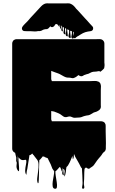

<svg xmlns="http://www.w3.org/2000/svg" viewBox="-20 -941 707 1181"><path d="M630 -133Q630 -113 631 -86.5Q632 -60 631 -38Q631 -33 631 -28Q631 -23 629 -18Q629 -17 628.5 -16.5Q628 -16 628 -16Q627 -12 624 -9.5Q621 -7 618 -5Q617 -3 614.5 -1Q612 1 610 4Q609 6 607 9Q605 12 603 15Q602 16 601 17Q600 18 599 20Q594 26 588.5 32Q583 38 578 45L571 55Q567 60 564 65Q561 70 557 75Q555 77 555 77Q552 81 544 86Q543 87 542 87.5Q541 88 539 89Q537 90 534 93Q531 96 528 97Q524 98 519.5 95.5Q515 93 512 91Q510 89 509 89Q511 87 506.5 91Q502 95 500 97Q498 118 498 139.5Q498 161 496 183Q495 192 498 205Q501 218 492 220Q483 221 485.5 207Q488 193 488 184Q487 161 486.5 139Q486 117 484 95Q483 94 483 93Q482 93 481.5 92.5Q481 92 481 92L476 84Q472 76 467.5 67Q463 58 458 50L443 24Q442 20 440 16.5Q438 13 436 8L435 7Q434 13 434 19.5Q434 26 432 32Q431 33 430 36Q429 39 428 38Q427 33 426.5 27.5Q426 22 426 18Q422 26 421 29Q418 36 415 43.5Q412 51 408 59Q405 66 398 77Q398 78 397.5 78Q397 78 397 78Q396 80 392 84Q390 86 389 86Q387 93 386.5 100.5Q386 108 385 116Q384 121 383 125.5Q382 130 381 135Q380 137 378.5 141.5Q377 146 376 144Q374 133 377 119.5Q380 106 372 99Q369 96 369 102Q369 108 370.5 117Q372 126 372 132.5Q372 139 368 136Q360 129 364 115.5Q368 102 364 92Q363 87 363.5 98Q364 109 360 113Q359 115 358.5 109.5Q358 104 356 101Q355 99 352.5 92Q350 85 345 88Q345 88 344.5 88Q344 88 344 89Q342 91 337 97.5Q332 104 325 110Q325 110 321 112Q320 123 323 142Q326 161 329 179.5Q332 198 330 210Q328 222 317 220Q306 218 304 205Q302 192 304.5 174.5Q307 157 310.5 139.5Q314 122 313 110Q312 110 312 109.5Q312 109 311 109Q310 109 310 108.5Q310 108 310 108Q308 106 306 102Q304 100 302 96Q297 84 292 70L277 40Q276 38 275.5 36Q275 34 273 32Q268 30 262.5 28Q257 26 252 24Q254 22 252 20Q251 21 251 22Q251 23 251 23Q249 23 245 21Q245 21 244.5 21Q244 21 244 20Q243 21 242 22.5Q241 24 240 25Q234 33 228 39L226 41Q226 41 225.5 41Q225 41 225 42Q224 42 223.5 42.5Q223 43 222 43Q221 58 220.5 85.5Q220 113 219.5 140.5Q219 168 217 183Q217 184 215 185.5Q213 187 213 186Q207 175 209 154.5Q211 134 214.5 111.5Q218 89 217 68.5Q216 48 205 37L191 19Q190 17 188.5 15Q187 13 185 12Q183 8 178 3Q178 3 178 3.5Q178 4 177 4Q174 8 169 11L162 14Q161 14 161 14.5Q161 15 160 15Q160 17 160 21.5Q160 26 158 34L150 85Q149 92 148 98Q147 104 145 110Q144 116 143 127Q142 138 141 133Q134 122 135 105Q136 88 139.5 72.5Q143 57 142 48Q141 39 130 43Q116 46 106 39Q104 37 102 35Q100 33 98 32Q97 30 95.5 27.5Q94 25 94 27Q93 37 94.5 53.5Q96 70 97 85.5Q98 101 97 108.5Q96 116 90 108Q81 96 81.5 80.5Q82 65 85.5 48.5Q89 32 86 17Q85 10 85.5 18.5Q86 27 85.5 39Q85 51 82 57Q79 64 79.5 50Q80 36 80 29L73 -1Q69 -3 66 -5Q55 -13 55 -27V-657Q55 -665 55 -673.5Q55 -682 60 -689Q63 -695 72 -698Q74 -699 76.5 -699.5Q79 -700 83 -700H571Q581 -700 592 -700.5Q603 -701 611 -695L617 -689Q622 -682 622 -674V-556Q623 -552 623 -546.5Q623 -541 623 -536Q623 -531 621 -523Q621 -522 620.5 -521.5Q620 -521 620 -520Q619 -520 619 -519.5Q619 -519 619 -519Q617 -517 617 -517Q616 -515 610 -510Q604 -505 603 -504Q601 -502 599 -501Q595 -499 595 -499.5Q595 -500 595 -501Q595 -501 593 -502.5Q591 -504 584 -503Q578 -501 574 -501Q567 -500 560.5 -500Q554 -500 547 -498Q540 -496 534.5 -492.5Q529 -489 523 -487Q518 -486 513 -484.5Q508 -483 503 -481Q498 -480 493 -476.5Q488 -473 483 -472Q476 -471 467 -476Q464 -479 462.5 -479Q461 -479 461 -479Q460 -476 457 -475Q453 -471 447.5 -467.5Q442 -464 436 -462Q429 -459 423.5 -460.5Q418 -462 411 -463Q407 -464 402 -463.5Q397 -463 392 -464Q382 -466 373 -471Q364 -476 355 -481Q347 -486 337.5 -489.5Q328 -493 319 -496L295 -505V-454L299 -442H533Q544 -442 559 -443Q574 -444 585 -439Q586 -439 587 -438Q593 -434 595 -431Q598 -427 599 -422Q600 -417 601 -412Q601 -406 600.5 -399.5Q600 -393 600 -387V-294Q600 -290 600.5 -286.5Q601 -283 600 -280Q600 -278 598 -274Q598 -273 597.5 -273Q597 -273 597 -272Q593 -264 583 -259Q582 -259 582 -258.5Q582 -258 581 -258Q575 -254 568.5 -252.5Q562 -251 557 -249Q549 -245 541 -239.5Q533 -234 524 -232Q519 -231 513 -230.5Q507 -230 502 -228Q497 -227 492 -225Q487 -223 482 -221Q473 -218 464 -218Q455 -218 447 -217H442Q440 -217 438 -216.5Q436 -216 434 -217Q428 -218 423.5 -220.5Q419 -223 414 -224Q405 -226 396 -222.5Q387 -219 378 -221Q371 -223 364.5 -228.5Q358 -234 350 -239Q342 -243 333 -247Q324 -251 315 -254Q317 -254 307 -256Q297 -258 295 -258V-207L299 -195H603Q609 -195 615 -192Q617 -192 620 -189Q622 -188 623 -187Q624 -186 625 -184Q627 -182 629 -176Q630 -173 630 -167ZM553 -766Q553 -759 548 -754Q546 -752 541 -750Q537 -749 531.5 -748.5Q526 -748 521 -747Q504 -744 490 -737Q483 -733 476 -729Q469 -725 462 -720Q458 -719 455.5 -716.5Q453 -714 449 -712Q448 -712 447.5 -711Q447 -710 446 -710Q446 -705 437 -706Q434 -706 432 -710Q432 -701 426 -704Q416 -708 420 -722.5Q424 -737 422 -748Q422 -750 419.5 -750Q417 -750 415 -751Q412 -751 412 -752Q411 -745 413 -733Q415 -721 415 -713Q415 -705 408 -708Q398 -713 402.5 -728Q407 -743 405 -755Q404 -757 402 -757.5Q400 -758 398 -759Q397 -759 395.5 -760.5Q394 -762 394 -760Q393 -753 395 -741.5Q397 -730 397 -722.5Q397 -715 391 -718Q381 -723 385 -738Q389 -753 387 -764Q387 -765 386 -765Q385 -765 384 -766Q383 -766 381.5 -767.5Q380 -769 380 -768Q379 -762 380.5 -752Q382 -742 382 -735Q382 -728 376 -731Q368 -736 371.5 -749Q375 -762 373 -772Q373 -772 369 -774Q366 -777 366 -776Q364 -769 366 -757Q368 -745 362 -749Q355 -754 358 -763.5Q361 -773 359 -781Q356 -784 355 -783Q354 -779 355 -771Q356 -763 352 -765Q347 -769 349 -776.5Q351 -784 348 -788Q347 -791 347 -784.5Q347 -778 345 -776Q344 -775 343 -777.5Q342 -780 341 -781Q338 -786 335 -789Q332 -792 327 -793Q322 -795 318 -787.5Q314 -780 309 -777Q302 -772 295 -775Q294 -776 292 -777.5Q290 -779 288 -778Q287 -777 286.5 -776Q286 -775 284 -773Q282 -770 278.5 -767Q275 -764 270 -762Q266 -761 261.5 -761.5Q257 -762 253 -760Q246 -759 240 -755Q234 -751 226 -750Q223 -749 220 -749.5Q217 -750 214 -750Q211 -749 208 -748.5Q205 -748 202 -748Q195 -747 186.5 -748Q178 -749 170 -749Q160 -749 148 -749Q136 -749 127 -750Q126 -750 126 -750.5Q126 -751 125 -751Q117 -754 115 -763Q114 -768 117 -775Q120 -780 124.5 -785Q129 -790 133 -794L150 -811L169 -833Q186 -850 202 -868.5Q218 -887 232 -901Q247 -917 263 -920Q268 -921 272.5 -920.5Q277 -920 281 -920H379Q388 -920 398 -920.5Q408 -921 416 -917Q425 -913 433 -905.5Q441 -898 448 -888Q455 -881 462.5 -873Q470 -865 477 -857L506 -825Q511 -820 519.5 -810.5Q528 -801 535 -793Q535 -793 539 -789Q541 -786 544 -783.5Q547 -781 549 -778Q552 -775 552.5 -771.5Q553 -768 553 -766ZM432 -719Q432 -725 433.5 -732Q435 -739 434 -744Q433 -745 431.5 -745.5Q430 -746 430 -745Q429 -735 432 -719Z"/></svg>

Font: Rubik Wet Paint
Style: Regular
Weight: 400
Designer: Hubert and Fischer, NaN
Foundry: Hubert and Fischer, NaN
Version: Version 2.200